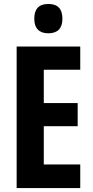

<svg xmlns="http://www.w3.org/2000/svg" viewBox="-20 -949 467 969"><path d="M224 -929C176 -929 153 -904 153 -854C153 -806 178 -781 224 -781C271 -781 295 -806 295 -854C295 -903 273 -929 224 -929ZM385 0V-119H201V-312H372V-429H201V-597H385V-714H64V0Z"/></svg>

Font: Noto Sans Hebrew ExtraCondensed
Style: Bold
Weight: 700
Width: 2
Designer: Monotype Design Team
Foundry: Monotype Imaging Inc.
Version: Version 2.004